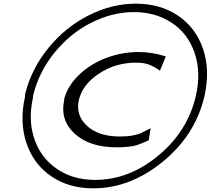

<svg xmlns="http://www.w3.org/2000/svg" viewBox="-20 -787 1150 1048"><path d="M331 -243Q330 -244 330 -245V-246Q349 -318 410.5 -377.5Q472 -437 558 -470Q644 -503 736 -503Q812 -503 885 -479L853 -401Q852 -402 841 -410Q800 -435 774 -440Q762 -443 748 -444Q740 -445 723 -445Q610 -445 520 -385Q430 -325 411 -243Q391 -160 454 -101Q517 -42 634 -42Q676 -42 704.5 -47.5Q733 -53 747.5 -59.5Q762 -66 802 -87L792 -21Q743 1 718.5 7.5Q694 14 641 17H614Q469 17 387.5 -57.5Q306 -132 331 -243ZM117 -262V-273Q151 -411 244.5 -525.5Q338 -640 464.5 -703.5Q591 -767 721 -767Q854 -767 951 -702Q1048 -637 1088 -521Q1128 -405 1096 -262Q1046 -49 868 96Q690 241 489 241Q356 241 260 175.5Q164 110 125 -4Q85 -120 117 -262ZM160 -262V-254Q139 -159 155 -76Q180 49 273 122Q366 195 499 195Q684 195 844 62.5Q1004 -70 1049 -263Q1079 -394 1041 -502Q1004 -606 916 -663.5Q828 -721 712 -721Q593 -721 478 -663Q363 -605 277 -499Q191 -393 160 -262Z"/></svg>

Font: Coval
Style: ExtraLight Italic
Weight: 200
Foundry: Context Ltd
Version: Version 001.000